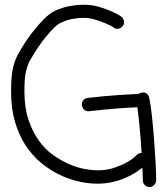

<svg xmlns="http://www.w3.org/2000/svg" viewBox="-20 -750 689 787"><path d="M565.4 -371.1Q586.9 -371.1 591.8 -348.6Q597.7 -322.3 602.5 -276.4Q607.4 -230.5 611.3 -181.2Q615.2 -131.8 617.7 -85.4Q620.1 -39.1 620.1 -10.7Q620.1 0 611.8 8.3Q603.5 16.6 592.8 16.6Q581.1 16.6 573.2 8.3Q565.4 0 565.4 -10.7Q565.4 -21.5 564.9 -34.7Q564.5 -47.9 563.5 -62.5Q552.7 -53.7 535.2 -42.5Q517.6 -31.2 494.1 -21Q470.7 -10.7 441.4 -3.9Q412.1 2.9 378.9 2.9Q343.8 2.9 303.7 -5.9Q263.7 -14.6 224.1 -33.7Q184.6 -52.7 148.9 -82Q113.3 -111.3 85.4 -153.3Q57.6 -195.3 41.5 -250.5Q25.4 -305.7 25.4 -375Q25.4 -407.2 27.3 -431.2Q29.3 -455.1 33.7 -474.1Q38.1 -493.2 44.9 -508.8Q51.8 -524.4 60.5 -539.1Q61.5 -541 75.2 -563.5Q88.9 -585.9 109.9 -613.8Q130.9 -641.6 156.7 -668.5Q182.6 -695.3 208 -707Q236.3 -719.7 266.1 -725.1Q295.9 -730.5 322.3 -730.5Q349.6 -730.5 371.1 -725.6Q380.9 -723.6 397.5 -718.3Q414.1 -712.9 430.7 -706.1Q447.3 -699.2 461.9 -691.4Q476.6 -683.6 482.4 -676.8Q488.3 -668.9 488.3 -659.2Q488.3 -645.5 478.5 -638.7Q471.7 -631.8 460.9 -631.8Q450.2 -631.8 441.4 -640.6Q438.5 -642.6 429.2 -647Q419.9 -651.4 408.2 -656.2Q396.5 -661.1 383.3 -665.5Q370.1 -669.9 358.4 -672.9Q350.6 -674.8 341.8 -675.8Q333 -676.8 322.3 -676.8Q300.8 -676.8 276.9 -672.4Q252.9 -668 230.5 -657.2Q216.8 -651.4 200.2 -634.8Q183.6 -618.2 166.5 -597.2Q149.4 -576.2 134.3 -553.2Q119.1 -530.3 108.4 -511.7Q100.6 -500 95.7 -487.3Q90.8 -474.6 86.9 -459Q83 -443.4 81.5 -422.9Q80.1 -402.3 80.1 -375Q80.1 -308.6 96.7 -259.3Q113.3 -210 139.2 -173.8Q165 -137.7 198.2 -114.3Q231.4 -90.8 264.6 -76.7Q297.9 -62.5 328.1 -57.1Q358.4 -51.8 378.9 -51.8Q416 -51.8 445.8 -61.5Q475.6 -71.3 497.1 -83Q518.6 -94.7 530.3 -105.5L541 -115.2Q548.8 -123 560.5 -123Q557.6 -172.9 552.7 -224.1Q547.9 -275.4 543 -310.5Q505.9 -308.6 470.7 -306.2Q435.5 -303.7 407.7 -300.8Q379.9 -297.9 361.8 -295.9Q343.8 -293.9 342.8 -293.9Q332 -293.9 324.7 -300.8Q317.4 -307.6 315.4 -321.3Q315.4 -332 321.8 -339.4Q328.1 -346.7 338.9 -348.6Q339.8 -348.6 357.9 -350.6Q376 -352.5 405.3 -355.5Q434.6 -358.4 471.7 -360.8Q508.8 -363.3 548.8 -365.2Q551.8 -368.2 559.6 -370.1Z"/></svg>

Font: Coming Soon
Style: Regular
Weight: 400
Designer: Dathan Boardman
Foundry: Open Window
Version: Version 1.000